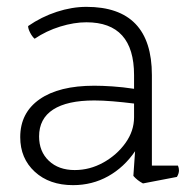

<svg xmlns="http://www.w3.org/2000/svg" viewBox="-20 -530 563 560"><path d="M496 -14 397 5Q380 -4 369 -17L374 -89Q342 -42 295.5 -16Q249 10 193 10Q124 10 81.5 -29Q39 -68 39 -130Q39 -201 95.5 -240.5Q152 -280 255 -280Q278 -280 308 -278Q338 -276 371 -271V-311Q371 -465 232 -465Q196 -465 155.5 -452.5Q115 -440 81 -417Q74 -423 68 -434.5Q62 -446 62 -454Q101 -481 145.5 -495.5Q190 -510 232 -510Q423 -510 423 -311V-47H499Q502 -40 502 -33Q502 -24 496 -14ZM371 -188V-228Q339 -232 309 -234.5Q279 -237 255 -237Q176 -237 135 -210.5Q94 -184 94 -132Q94 -88 122.5 -61Q151 -34 198 -34Q242 -34 281.5 -56Q321 -78 346 -113Q371 -148 371 -188Z"/></svg>

Font: Scope One
Style: Regular
Weight: 400
Designer: Dalton Maag Ltd
Foundry: Dalton Maag Ltd
Version: Version 1.002; ttfautohint (v1.4.1) -l 11 -r 50 -G 50 -x 14 